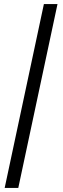

<svg xmlns="http://www.w3.org/2000/svg" viewBox="-20 -720 308 945"><path d="M3 205 196 -700H263L70 205Z"/></svg>

Font: Red Hat Display
Style: Italic
Weight: 400
Italic angle: -12°
Designer: Pentagram, MCKL
Foundry: Pentagram, MCKL
Version: Version 1.023; ttfautohint (v1.8.3)